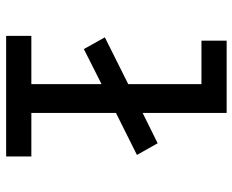

<svg xmlns="http://www.w3.org/2000/svg" viewBox="-88 -688 775 640"><g transform="rotate(90 300.0 -367.5)"><path d="M99 0V-84H260V-318L143 -259L104 -329L260 -407V-651H115V-735H356V-455L457 -505L496 -436L356 -366V-84H501V0Z"/></g></svg>

Font: Iosevka Custom Medium Extended
Style: Regular
Weight: 500
Width: 7
Monospace: yes
Designer: Belleve Invis
Foundry: Belleve Invis
Version: Version 11.2.4; ttfautohint (v1.8.4)